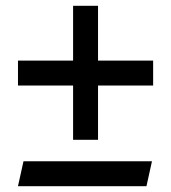

<svg xmlns="http://www.w3.org/2000/svg" viewBox="-20 -642 590 662"><path d="M318 -433H508V-347H318V-160H232V-347H42V-433H232V-622H318ZM42 0 61 -86H504L485 0Z"/></svg>

Font: EauTest
Style: Bold Italic
Weight: 700
Italic angle: -12°
Designer: Christian Thalmann (Catharsis Fonts)
Version: Version 0.001;PS 000.001;hotconv 1.0.88;makeotf.lib2.5.64775